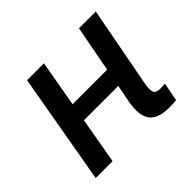

<svg xmlns="http://www.w3.org/2000/svg" viewBox="-129 -676 844 844"><g transform="rotate(-45 293.0 -254.5)"><path d="M36.6 0 127.4 -517.6H232.4L194.3 -301.3H409.2L450.2 -517.6H554.7L483.4 -141.6Q477.1 -106 483.2 -91.3Q489.3 -76.7 515.1 -76.7Q528.8 -76.7 545.4 -78.1L528.8 7.3Q519.5 8.8 508.5 9.3Q497.6 9.8 484.4 9.8Q415 9.8 389.2 -25.1Q363.3 -60.1 377.9 -136.7L393.1 -216.3H179.7L141.6 0Z"/></g></svg>

Font: Cascadia Mono
Style: Italic
Weight: 400
Italic angle: -10°
Monospace: yes
Designer: Aaron Bell
Foundry: Saja Typeworks
Version: Version 2404.023; ttfautohint (v1.8.4)